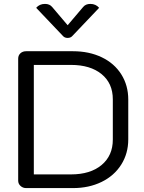

<svg xmlns="http://www.w3.org/2000/svg" viewBox="-20 -962 739 982"><path d="M73 -38V-662Q73 -679 84.5 -689.5Q96 -700 114 -700H353Q436 -700 500.5 -669Q565 -638 600.5 -581.5Q636 -525 636 -453V-249Q636 -177 600 -120Q564 -63 499.5 -31.5Q435 0 353 0H114Q97 0 85 -11Q73 -22 73 -38ZM343 -70Q442 -70 499.5 -118Q557 -166 557 -248V-454Q557 -536 499.5 -583Q442 -630 343 -630H153V-70ZM405 -926Q418 -942 442 -942Q470 -942 487 -922L351 -779Q342 -768 326 -768Q310 -768 301 -779L165 -922Q182 -942 210 -942Q234 -942 247 -926L326 -833Z"/></svg>

Font: K2D Light
Style: Regular
Weight: 300
Designer: Katatrad Aksorn Co.,Ltd.
Foundry: Cadson Demak Co.,Ltd.
Version: Version 1.000; ttfautohint (v1.6)